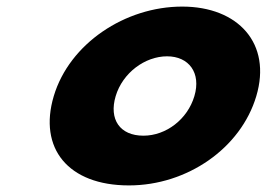

<svg xmlns="http://www.w3.org/2000/svg" viewBox="-20 -548 810 583"><path d="M143.2 -256C96.2 -98 186.5 15 371.5 15C548.5 15 711.2 -98 758.2 -256C805.9 -416 703.2 -528 533.2 -528C360.2 -528 190.9 -416 143.2 -256ZM331.2 -256C352.4 -327 420.3 -377 487.3 -377C553.3 -377 591.4 -327 570.2 -256C549.4 -186 484.5 -136 415.5 -136C343.5 -136 310.4 -186 331.2 -256Z"/></svg>

Font: Hussar
Style: BdOblThree
Weight: 700
Foundry: Cannot Into Space Fonts
Version: Version 2.00